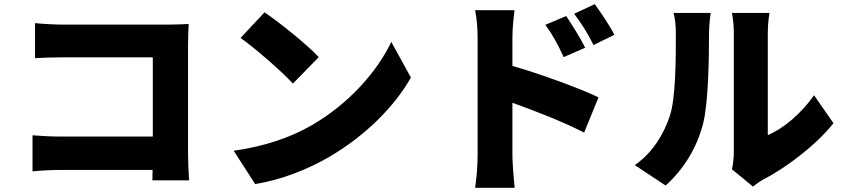

<svg xmlns="http://www.w3.org/2000/svg" viewBox="-20 -835 4040 921"><path d="M136 -186V-13C172 -17 235 -20 273 -20H712L711 30H887C884 -9 882 -66 882 -100V-619C882 -652 884 -696 885 -720C870 -719 822 -717 790 -717H280C244 -717 188 -720 148 -724V-556C179 -558 235 -560 280 -560H713V-180H268C221 -180 175 -183 136 -186Z M1249 -776 1134 -653C1206 -602 1332 -492 1385 -434L1509 -561C1449 -625 1318 -729 1249 -776ZM1101 -112 1204 48C1330 28 1460 -24 1562 -84C1729 -182 1871 -321 1951 -463L1857 -634C1790 -493 1655 -338 1475 -234C1377 -177 1248 -132 1101 -112Z M2696 -758 2596 -716C2635 -661 2652 -630 2684 -561L2787 -606C2765 -651 2726 -713 2696 -758ZM2833 -815 2734 -769C2773 -716 2792 -688 2827 -619L2927 -668C2905 -712 2864 -772 2833 -815ZM2271 -85C2271 -44 2266 23 2259 66H2449C2444 21 2438 -58 2438 -85V-342C2544 -304 2681 -251 2782 -199L2851 -368C2767 -409 2573 -480 2438 -519V-656C2438 -704 2444 -748 2448 -786H2259C2267 -748 2271 -696 2271 -656C2271 -571 2271 -173 2271 -85Z M3491 -23 3592 60C3603 52 3616 40 3640 27C3751 -30 3897 -141 3978 -244L3885 -378C3823 -290 3738 -218 3663 -187C3663 -265 3663 -589 3663 -679C3663 -728 3671 -773 3671 -773H3491C3491 -773 3500 -729 3500 -680C3500 -589 3500 -163 3500 -106C3500 -75 3496 -44 3491 -23ZM3025 -43 3173 55C3260 -24 3321 -123 3352 -239C3378 -340 3381 -549 3381 -672C3381 -720 3389 -773 3389 -773H3211C3218 -746 3222 -717 3222 -670C3222 -545 3221 -361 3193 -279C3167 -200 3116 -106 3025 -43Z"/></svg>

Font: Noto Sans KR Black
Style: Regular
Weight: 900
Designer: Ryoko NISHIZUKA 西塚涼子 (kana, bopomofo & ideographs); Paul D. Hunt (Latin, Greek & Cyrillic); Sandoll Communications 산돌커뮤니
Foundry: Adobe
Version: Version 2.004;hotconv 1.0.118;makeotfexe 2.5.65603